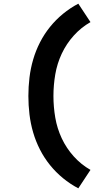

<svg xmlns="http://www.w3.org/2000/svg" viewBox="-20 -861 540 1042"><path d="M405 161Q361 138 322 106Q283 74 251.5 35Q220 -4 197 -49Q174 -94 160 -142Q146 -190 140 -240Q134 -290 134 -340Q134 -390 140 -440Q146 -490 160 -538Q174 -586 197 -631Q220 -676 251.5 -715Q283 -754 322 -786Q361 -818 405 -841L471 -741Q420 -712 380 -667.5Q340 -623 315 -569.5Q290 -516 280 -457.5Q270 -399 270 -340Q270 -281 280 -222.5Q290 -164 315 -110.5Q340 -57 380 -12.5Q420 32 471 61Z"/></svg>

Font: Iosevka SS04 Heavy
Style: Regular
Weight: 900
Monospace: yes
Designer: Belleve Invis
Foundry: Belleve Invis
Version: Version 19.0.0; ttfautohint (v1.8.4)